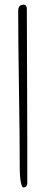

<svg xmlns="http://www.w3.org/2000/svg" viewBox="-20 -678 198 835"><path d="M82 137.2Q88.9 137.2 93.8 132.3Q98.6 127.4 98.6 121.1V-78.1L97.7 -359.9L96.7 -641.6Q96.7 -647.9 93 -652.8Q89.4 -657.7 85 -657.7Q71.3 -657.7 65.2 -651.1Q59.1 -644.5 59.1 -630.4Q59.1 -502 62.5 -290Q65.9 -77.6 65.9 51.3Q65.9 90.8 70.6 114Q75.2 137.2 82 137.2Z"/></svg>

Font: Amatica SC
Style: Regular
Weight: 400
Designer: Vernon Adams, Ben Nathan
Foundry: newtypography
Version: Version 2.001